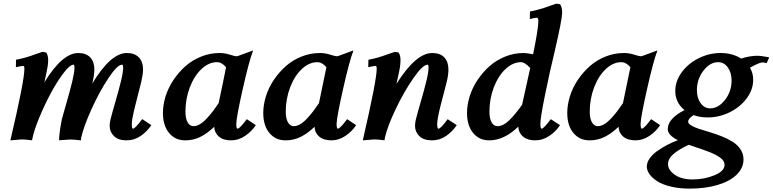

<svg xmlns="http://www.w3.org/2000/svg" viewBox="-20 -790 4363 1084"><path d="M696.3 -490.7Q740.2 -490.7 763.9 -466.1Q787.6 -441.4 787.6 -398.4Q787.6 -372.1 777.8 -329.1Q772 -304.2 756.3 -244.1Q740.7 -184.1 732.4 -146.7Q724.1 -109.4 724.1 -90.3Q724.1 -63.5 731 -63.5Q742.7 -63.5 782.7 -117.7L834.5 -83.5Q811 -47.9 774.7 -22.7Q738.3 2.4 694.3 2.4Q647.9 2.4 623.5 -21.7Q599.1 -45.9 599.1 -79.1Q599.1 -97.2 604 -116.2Q611.3 -146 631.1 -214.1Q650.9 -282.2 663.1 -332.3Q675.3 -382.3 675.3 -407.7Q675.3 -424.8 669.4 -424.8Q642.1 -424.8 591.1 -347.4Q540 -270 495.6 -171.4Q451.2 -72.8 438 -10.7Q437.5 -6.3 437.5 2.4Q396.5 -2.4 377 -2.4L313.5 2Q313.5 -35.6 329.1 -116.2Q335.4 -140.6 356.2 -212.4Q377 -284.2 388.7 -333.3Q400.4 -382.3 400.4 -407.7Q400.4 -424.8 395 -424.8Q374.5 -424.8 337.6 -376.2Q300.8 -327.6 265.4 -261.2Q230 -194.8 200.4 -122.8Q170.9 -50.8 162.6 -5.9H162.1Q162.1 -4.4 161.9 -2Q161.6 0.5 161.1 2Q119.6 -2.9 103 -2.9L38.6 2.4Q117.7 -334 117.7 -401.4Q117.7 -418 110.4 -418Q103.5 -418 69.8 -410.6L70.3 -452.6Q101.1 -458.5 126 -465.8Q150.9 -473.1 176.8 -482.7Q202.6 -492.2 219.2 -497.1L240.7 -494.1Q252 -477.1 252 -450.7Q252 -423.3 242.7 -380.9Q234.9 -343.8 230.5 -325.2Q332 -490.7 421.9 -490.7Q465.8 -490.7 489.3 -466.1Q512.7 -441.4 512.7 -398.4Q512.7 -370.1 503.4 -329.1Q501.5 -322.8 501 -318.4Q605 -490.7 696.3 -490.7Z M1285.2 2.4Q1240.2 2.4 1215.3 -19.3Q1190.4 -41 1189.5 -74.2Q1150.4 -36.6 1111.1 -17.1Q1071.8 2.4 1025.9 2.4Q969.2 2.4 934.6 -39.3Q899.9 -81.1 899.9 -152.3Q899.9 -198.2 915 -246.6Q930.2 -294.9 959.2 -338.4Q988.3 -381.8 1026.6 -416Q1064.9 -450.2 1115.5 -470.5Q1166 -490.7 1220.2 -490.7Q1248 -490.7 1277.8 -481.4Q1307.6 -472.2 1315.4 -472.2Q1318.8 -472.2 1324.2 -474.1L1409.2 -505.4Q1386.2 -446.3 1350.1 -285.6Q1314 -125 1314 -89.4Q1314 -63.5 1321.3 -63.5Q1333 -63.5 1373.5 -117.2L1424.3 -83.5Q1401.9 -48.8 1364.3 -23.2Q1326.7 2.4 1285.2 2.4ZM1216.8 -210.9 1214.4 -207.5Q1247.6 -364.3 1256.3 -410.6Q1231.9 -439 1205.1 -439Q1158.7 -439 1117.4 -400.1Q1076.2 -361.3 1051.5 -296.4Q1026.9 -231.4 1026.9 -158.7Q1026.9 -121.1 1039.3 -99.4Q1051.8 -77.6 1072.3 -77.6Q1089.8 -77.6 1109.1 -89.1Q1128.4 -100.6 1147.9 -121.8Q1167.5 -143.1 1182.9 -163.3Q1198.2 -183.6 1216.8 -210.9Z M1851.6 2.4Q1806.6 2.4 1781.7 -19.3Q1756.8 -41 1755.9 -74.2Q1716.8 -36.6 1677.5 -17.1Q1638.2 2.4 1592.3 2.4Q1535.6 2.4 1501 -39.3Q1466.3 -81.1 1466.3 -152.3Q1466.3 -198.2 1481.4 -246.6Q1496.6 -294.9 1525.6 -338.4Q1554.7 -381.8 1593 -416Q1631.3 -450.2 1681.9 -470.5Q1732.4 -490.7 1786.6 -490.7Q1814.5 -490.7 1844.2 -481.4Q1874 -472.2 1881.8 -472.2Q1885.3 -472.2 1890.6 -474.1L1975.6 -505.4Q1952.6 -446.3 1916.5 -285.6Q1880.4 -125 1880.4 -89.4Q1880.4 -63.5 1887.7 -63.5Q1899.4 -63.5 1939.9 -117.2L1990.7 -83.5Q1968.3 -48.8 1930.7 -23.2Q1893.1 2.4 1851.6 2.4ZM1783.2 -210.9 1780.8 -207.5Q1814 -364.3 1822.8 -410.6Q1798.3 -439 1771.5 -439Q1725.1 -439 1683.8 -400.1Q1642.6 -361.3 1617.9 -296.4Q1593.3 -231.4 1593.3 -158.7Q1593.3 -121.1 1605.7 -99.4Q1618.2 -77.6 1638.7 -77.6Q1656.2 -77.6 1675.5 -89.1Q1694.8 -100.6 1714.4 -121.8Q1733.9 -143.1 1749.3 -163.3Q1764.6 -183.6 1783.2 -210.9Z M2420.4 -490.7Q2464.8 -490.7 2488.3 -466.1Q2511.7 -441.4 2511.7 -398.4Q2511.7 -366.2 2502.4 -329.1Q2497.1 -308.1 2485.6 -263.7Q2474.1 -219.2 2467 -192.1Q2460 -165 2454.1 -135Q2448.2 -105 2448.2 -90.3Q2448.2 -63.5 2455.6 -63.5Q2468.3 -63.5 2507.3 -117.2L2558.6 -83.5Q2535.6 -48.3 2499.3 -22.9Q2462.9 2.4 2419.4 2.4Q2372.1 2.4 2347.7 -21.5Q2323.2 -45.4 2323.2 -79.1Q2323.2 -97.2 2328.1 -116.2Q2335.4 -146.5 2355.2 -214.4Q2375 -282.2 2387.2 -332.3Q2399.4 -382.3 2399.4 -407.7Q2399.4 -424.8 2394 -424.8Q2366.7 -424.8 2313.5 -348.1Q2260.3 -271.5 2213.6 -173.3Q2167 -75.2 2153.3 -12.7Q2151.4 -2.9 2150.9 2Q2109.4 -2.9 2092.3 -2.9L2028.3 2.4Q2106.9 -338.9 2106.9 -401.4Q2106.9 -418 2100.1 -418Q2093.8 -418 2059.1 -410.6L2060.1 -452.6Q2090.8 -458.5 2115.7 -465.8Q2140.6 -473.1 2166.5 -482.7Q2192.4 -492.2 2209 -497.1L2230 -494.1Q2241.2 -477.1 2241.2 -450.7Q2241.2 -421.4 2232.4 -380.9Q2230 -368.2 2218.3 -316.4Q2328.1 -490.7 2420.4 -490.7Z M3121.1 -769.5 3142.1 -766.1Q3153.8 -750 3153.8 -717.8Q3153.8 -682.6 3113.8 -509.3Q3083 -381.8 3056.9 -252.9Q3030.8 -124 3030.8 -90.3Q3030.8 -63.5 3038.1 -63.5Q3049.3 -63.5 3089.8 -117.2L3141.6 -83.5Q3120.6 -49.8 3082.8 -23.7Q3044.9 2.4 3001.5 2.4Q2958 2.4 2933.1 -18.6Q2908.2 -39.6 2905.8 -74.7Q2826.2 2.4 2742.2 2.4Q2685.5 2.4 2651.1 -39.3Q2616.7 -81.1 2616.7 -152.3Q2616.7 -198.2 2631.8 -246.6Q2647 -294.9 2676 -338.4Q2705.1 -381.8 2743.4 -416Q2781.7 -450.2 2832 -470.5Q2882.3 -490.7 2936.5 -490.7Q2954.1 -490.7 2989.7 -483.4Q3019.5 -627.9 3019.5 -672.4Q3019.5 -689.9 3009.3 -689.9Q3000 -689.9 2971.2 -682.6L2972.2 -725.1Q2993.7 -729 3015.9 -734.9Q3038.1 -740.7 3052 -745.4Q3065.9 -750 3088.1 -758.1Q3110.4 -766.1 3121.1 -769.5ZM2788.6 -77.6Q2820.8 -77.6 2855 -110.8Q2889.2 -144 2927.7 -198.7Q2935.1 -232.9 2951.9 -308.3Q2968.8 -383.8 2973.6 -406.2Q2942.9 -439 2921.9 -439Q2875.5 -439 2834 -400.1Q2792.5 -361.3 2767.8 -296.4Q2743.2 -231.4 2743.2 -158.7Q2743.2 -121.1 2755.6 -99.4Q2768.1 -77.6 2788.6 -77.6Z M3567.9 2.4Q3522.9 2.4 3498 -19.3Q3473.1 -41 3472.2 -74.2Q3433.1 -36.6 3393.8 -17.1Q3354.5 2.4 3308.6 2.4Q3252 2.4 3217.3 -39.3Q3182.6 -81.1 3182.6 -152.3Q3182.6 -198.2 3197.8 -246.6Q3212.9 -294.9 3241.9 -338.4Q3271 -381.8 3309.3 -416Q3347.7 -450.2 3398.2 -470.5Q3448.7 -490.7 3502.9 -490.7Q3530.8 -490.7 3560.5 -481.4Q3590.3 -472.2 3598.1 -472.2Q3601.6 -472.2 3606.9 -474.1L3691.9 -505.4Q3668.9 -446.3 3632.8 -285.6Q3596.7 -125 3596.7 -89.4Q3596.7 -63.5 3604 -63.5Q3615.7 -63.5 3656.2 -117.2L3707 -83.5Q3684.6 -48.8 3647 -23.2Q3609.4 2.4 3567.9 2.4ZM3499.5 -210.9 3497.1 -207.5Q3530.3 -364.3 3539.1 -410.6Q3514.6 -439 3487.8 -439Q3441.4 -439 3400.1 -400.1Q3358.9 -361.3 3334.2 -296.4Q3309.6 -231.4 3309.6 -158.7Q3309.6 -121.1 3322 -99.4Q3334.5 -77.6 3355 -77.6Q3372.6 -77.6 3391.8 -89.1Q3411.1 -100.6 3430.7 -121.8Q3450.2 -143.1 3465.6 -163.3Q3481 -183.6 3499.5 -210.9Z M3631.8 150.4Q3631.8 127.4 3647.9 104.5Q3664.1 81.5 3690.7 62.5Q3717.3 43.5 3746.6 28.3Q3775.9 13.2 3807.1 1.5Q3750 -27.3 3750 -61Q3750 -120.1 3844.7 -168.5Q3792.5 -210.9 3792.5 -276.4Q3792.5 -332 3829.1 -382.1Q3865.7 -432.1 3925 -461.4Q3984.4 -490.7 4048.8 -490.7Q4114.7 -490.7 4164.1 -459.5Q4214.8 -475.1 4254.4 -475.1Q4278.8 -475.1 4322.8 -466.3L4308.6 -433.6L4287.6 -438Q4267.1 -438 4214.4 -407.7Q4232.4 -377 4232.4 -339.8Q4232.4 -284.2 4195.6 -234.6Q4158.7 -185.1 4099.4 -156Q4040 -127 3975.6 -127Q3931.2 -127 3896 -140.1Q3865.2 -120.6 3865.2 -103.5Q3865.2 -91.8 3882.6 -81.5Q3899.9 -71.3 3927.2 -62.3Q3954.6 -53.2 3988 -43.5Q4021.5 -33.7 4054.9 -20.3Q4088.4 -6.8 4115.7 10Q4143.1 26.9 4160.4 52.7Q4177.7 78.6 4177.7 109.9Q4177.7 158.7 4138.9 196.3Q4100.1 233.9 4031 254.4Q3961.9 274.9 3874 274.9Q3815.4 274.9 3767.6 263.4Q3719.7 252 3690.9 233.4Q3662.1 214.8 3647 193.4Q3631.8 171.9 3631.8 150.4ZM3890.1 223.1Q3956.5 223.1 4013.7 199.5Q4070.8 175.8 4070.8 140.6Q4070.8 129.4 4064.7 119.1Q4058.6 108.9 4045.7 99.9Q4032.7 90.8 4019 83.5Q4005.4 76.2 3984.6 68.1Q3963.9 60.1 3947.5 54.4Q3931.2 48.8 3907 40.8Q3882.8 32.7 3868.7 27.3Q3814.5 52.2 3783 78.9Q3751.5 105.5 3751.5 137.2Q3751.5 169.4 3789.3 196.3Q3827.1 223.1 3890.1 223.1ZM4034.7 -439Q3988.3 -439 3951.4 -390.9Q3914.6 -342.8 3914.6 -280.8Q3914.6 -236.8 3935.8 -207.5Q3957 -178.2 3989.7 -178.2Q4035.6 -178.2 4073 -225.8Q4110.4 -273.4 4110.4 -335.4Q4110.4 -379.9 4089.1 -409.4Q4067.9 -439 4034.7 -439Z"/></svg>

Font: Flanker
Style: Bold Italic
Weight: 700
Italic angle: -12°
Designer: Flanker
Version: Version 2.000